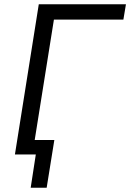

<svg xmlns="http://www.w3.org/2000/svg" viewBox="-20 -725 611 901"><path d="M124 156 148 0H54L65 -68H235L199 156ZM50 0 162 -705H571L559 -633H233L132 0Z"/></svg>

Font: Nunito Sans 10pt SemiCondensed
Style: Italic
Weight: 400
Width: 4
Italic angle: -9°
Designer: Vernon Adams
Foundry: Vernon Adams
Version: Version 3.101;gftools[0.9.27]